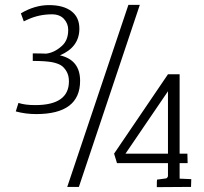

<svg xmlns="http://www.w3.org/2000/svg" viewBox="-20 -770 839 791"><path d="M672 -98H462L450 -137L672 -464H720V-137H752L753 -98H720V-34L768 -32L767 0L626 1Q626 -27 627 -30L664 -35Q669 -36 672 -44ZM672 -137V-394L497 -137ZM115 -519V-550Q151 -550 170 -549Q204 -553 234 -580Q261 -603 261 -647Q261 -673 243.5 -692Q226 -711 194 -711Q140 -711 93 -689L78 -682L66 -715Q123 -749 182 -749Q241 -749 274 -724Q307 -699 307 -652Q307 -576 227 -542Q310 -523 310 -437Q310 -300 129 -300Q85 -300 45 -311L56 -346Q83 -337 125 -337Q264 -337 264 -435Q264 -459 254 -476Q244 -493 231 -501Q218 -509 194 -514Q165 -519 115 -519ZM509 -750H556L305 0H257Z"/></svg>

Font: Antic Slab
Style: Regular
Weight: 400
Designer: Santiago Orozco
Foundry: Santiago Orozco
Version: Version 001.001